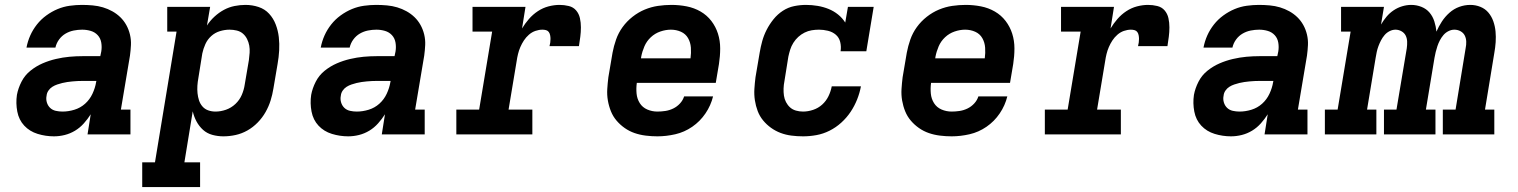

<svg xmlns="http://www.w3.org/2000/svg" viewBox="-20 -548 6190 783"><path d="M200 8Q166 8 133.5 -2Q101 -12 79 -35.5Q57 -59 50.5 -93Q44 -127 49 -161Q54 -188 67.5 -214.5Q81 -241 104 -259.5Q127 -278 153.5 -289.5Q180 -301 208 -307.5Q236 -314 263 -316.5Q290 -319 318 -319H389L393 -338Q396 -356 393 -374Q390 -392 378.5 -404.5Q367 -417 350 -422Q333 -427 315 -427Q298 -427 280.5 -423.5Q263 -420 247.5 -411Q232 -402 221 -387Q210 -372 206 -354H88Q93 -380 103.5 -403.5Q114 -427 130.5 -448Q147 -469 169 -485Q191 -501 215 -511Q239 -521 264.5 -524.5Q290 -528 314 -528Q336 -528 358 -526Q380 -524 400 -518Q420 -512 438 -502Q456 -492 470.5 -478Q485 -464 495 -446Q505 -428 510 -407Q515 -386 514 -364.5Q513 -343 510 -321L473 -101H512V0H337L350 -82Q338 -63 322 -45Q306 -27 286 -15Q266 -3 244 2.5Q222 8 200 8ZM235 -93Q259 -93 283.5 -100.5Q308 -108 327 -125Q346 -142 357 -165.5Q368 -189 372 -213L373 -218H318Q307 -218 296.5 -217.5Q286 -217 275.5 -216Q265 -215 254.5 -213.5Q244 -212 234 -209.5Q224 -207 213.5 -203.5Q203 -200 193.5 -194Q184 -188 177.5 -178.5Q171 -169 170 -158Q167 -144 171 -130.5Q175 -117 184.5 -108Q194 -99 207.5 -96Q221 -93 235 -93Z M560 215V114H612L700 -419H662V-520H837L824 -444Q837 -464 855 -480.5Q873 -497 893.5 -508Q914 -519 936.5 -523.5Q959 -528 981 -528Q1009 -528 1034.5 -519.5Q1060 -511 1077.5 -492Q1095 -473 1104.5 -448Q1114 -423 1117 -396.5Q1120 -370 1118.5 -342.5Q1117 -315 1112 -287L1095 -187Q1091 -162 1083.5 -138Q1076 -114 1063 -91Q1050 -68 1031 -48.5Q1012 -29 989 -16Q966 -3 941 2.5Q916 8 891 8Q868 8 846 2Q824 -4 808 -18.5Q792 -33 781.5 -52.5Q771 -72 766 -94L732 114H796V215ZM859 -93Q880 -93 901.5 -100.5Q923 -108 940 -124Q957 -140 966 -161Q975 -182 978 -203L995 -303Q997 -318 998 -333Q999 -348 996.5 -362Q994 -376 987.5 -389Q981 -402 970.5 -411Q960 -420 945.5 -423.5Q931 -427 916 -427Q897 -427 877 -421Q857 -415 841.5 -401Q826 -387 817.5 -368Q809 -349 805 -330L789 -230Q786 -214 785 -198.5Q784 -183 785.5 -168Q787 -153 791.5 -139Q796 -125 805.5 -114Q815 -103 829 -98Q843 -93 859 -93Z M1400 8Q1366 8 1333.5 -2Q1301 -12 1279 -35.5Q1257 -59 1250.5 -93Q1244 -127 1249 -161Q1254 -188 1267.5 -214.5Q1281 -241 1304 -259.5Q1327 -278 1353.5 -289.5Q1380 -301 1408 -307.5Q1436 -314 1463 -316.5Q1490 -319 1518 -319H1589L1593 -338Q1596 -356 1593 -374Q1590 -392 1578.5 -404.5Q1567 -417 1550 -422Q1533 -427 1515 -427Q1498 -427 1480.5 -423.5Q1463 -420 1447.5 -411Q1432 -402 1421 -387Q1410 -372 1406 -354H1288Q1293 -380 1303.5 -403.5Q1314 -427 1330.5 -448Q1347 -469 1369 -485Q1391 -501 1415 -511Q1439 -521 1464.5 -524.5Q1490 -528 1514 -528Q1536 -528 1558 -526Q1580 -524 1600 -518Q1620 -512 1638 -502Q1656 -492 1670.5 -478Q1685 -464 1695 -446Q1705 -428 1710 -407Q1715 -386 1714 -364.5Q1713 -343 1710 -321L1673 -101H1712V0H1537L1550 -82Q1538 -63 1522 -45Q1506 -27 1486 -15Q1466 -3 1444 2.5Q1422 8 1400 8ZM1435 -93Q1459 -93 1483.5 -100.5Q1508 -108 1527 -125Q1546 -142 1557 -165.5Q1568 -189 1572 -213L1573 -218H1518Q1507 -218 1496.5 -217.5Q1486 -217 1475.5 -216Q1465 -215 1454.5 -213.5Q1444 -212 1434 -209.5Q1424 -207 1413.5 -203.5Q1403 -200 1393.5 -194Q1384 -188 1377.5 -178.5Q1371 -169 1370 -158Q1367 -144 1371 -130.5Q1375 -117 1384.5 -108Q1394 -99 1407.5 -96Q1421 -93 1435 -93Z M1841 0V-101H1934L1987 -419H1907V-520H2123L2109 -432Q2121 -452 2137 -470.5Q2153 -489 2173.5 -502.5Q2194 -516 2217 -522Q2240 -528 2262 -528Q2281 -528 2299.5 -523.5Q2318 -519 2329.5 -505.5Q2341 -492 2345 -474Q2349 -456 2349 -436.5Q2349 -417 2346.5 -398Q2344 -379 2341 -360H2221Q2223 -367 2224 -374.5Q2225 -382 2225 -389.5Q2225 -397 2223.5 -404.5Q2222 -412 2218 -417.5Q2214 -423 2207 -425Q2200 -427 2192 -427Q2178 -427 2163.5 -422Q2149 -417 2137 -406.5Q2125 -396 2116.5 -383Q2108 -370 2102 -356Q2096 -342 2092.5 -327.5Q2089 -313 2087 -299L2054 -101H2151V0Z M2661 8Q2637 8 2613 5Q2589 2 2567.5 -5.5Q2546 -13 2527.5 -26Q2509 -39 2494.5 -56Q2480 -73 2471.5 -94Q2463 -115 2459 -138Q2455 -161 2456.5 -185Q2458 -209 2461 -233L2478 -333Q2483 -360 2492.5 -387Q2502 -414 2519 -437.5Q2536 -461 2559.5 -479.5Q2583 -498 2609.5 -509Q2636 -520 2663.5 -524Q2691 -528 2718 -528Q2750 -528 2780.5 -522Q2811 -516 2837 -501Q2863 -486 2881 -462.5Q2899 -439 2908 -410.5Q2917 -382 2917 -350.5Q2917 -319 2912 -287L2899 -210H2577Q2574 -188 2576 -166.5Q2578 -145 2589 -127.5Q2600 -110 2619.5 -101.5Q2639 -93 2661 -93Q2677 -93 2693.5 -95.5Q2710 -98 2725.5 -105.5Q2741 -113 2753 -126Q2765 -139 2770 -155H2888Q2879 -118 2857 -85.5Q2835 -53 2803 -31Q2771 -9 2734 -0.5Q2697 8 2661 8ZM2594 -310H2796Q2799 -332 2797.5 -353.5Q2796 -375 2786 -392.5Q2776 -410 2757 -418.5Q2738 -427 2716 -427Q2695 -427 2673 -419.5Q2651 -412 2634 -396Q2617 -380 2608 -359Q2599 -338 2595 -317Z M3255 8Q3231 8 3207.5 5Q3184 2 3163 -6Q3142 -14 3124 -27Q3106 -40 3092 -57Q3078 -74 3070 -95Q3062 -116 3058.5 -139Q3055 -162 3056.5 -185.5Q3058 -209 3061 -233L3078 -333Q3082 -357 3088.5 -380.5Q3095 -404 3106.5 -426.5Q3118 -449 3134.5 -469.5Q3151 -490 3172.5 -504Q3194 -518 3218.5 -523Q3243 -528 3267 -528Q3291 -528 3314.5 -524Q3338 -520 3359 -511.5Q3380 -503 3397.5 -489Q3415 -475 3427 -456L3438 -520H3543L3513 -339H3408Q3411 -358 3406.5 -376.5Q3402 -395 3388.5 -406.5Q3375 -418 3356.5 -422.5Q3338 -427 3320 -427Q3305 -427 3290 -424.5Q3275 -422 3261 -415Q3247 -408 3235.5 -397.5Q3224 -387 3215.5 -373.5Q3207 -360 3202.5 -345.5Q3198 -331 3195 -317L3179 -217Q3176 -202 3175.5 -187Q3175 -172 3177 -158Q3179 -144 3185.5 -131.5Q3192 -119 3202 -110Q3212 -101 3226 -97Q3240 -93 3255 -93Q3275 -93 3296 -100Q3317 -107 3333 -121.5Q3349 -136 3358.5 -155.5Q3368 -175 3372 -196H3491Q3486 -169 3475.5 -142.5Q3465 -116 3449 -92Q3433 -68 3411 -48Q3389 -28 3363 -15Q3337 -2 3309.5 3Q3282 8 3255 8Z M3861 8Q3837 8 3813 5Q3789 2 3767.5 -5.5Q3746 -13 3727.5 -26Q3709 -39 3694.5 -56Q3680 -73 3671.5 -94Q3663 -115 3659 -138Q3655 -161 3656.5 -185Q3658 -209 3661 -233L3678 -333Q3683 -360 3692.5 -387Q3702 -414 3719 -437.5Q3736 -461 3759.5 -479.5Q3783 -498 3809.5 -509Q3836 -520 3863.5 -524Q3891 -528 3918 -528Q3950 -528 3980.5 -522Q4011 -516 4037 -501Q4063 -486 4081 -462.5Q4099 -439 4108 -410.5Q4117 -382 4117 -350.5Q4117 -319 4112 -287L4099 -210H3777Q3774 -188 3776 -166.5Q3778 -145 3789 -127.5Q3800 -110 3819.5 -101.5Q3839 -93 3861 -93Q3877 -93 3893.5 -95.5Q3910 -98 3925.5 -105.5Q3941 -113 3953 -126Q3965 -139 3970 -155H4088Q4079 -118 4057 -85.5Q4035 -53 4003 -31Q3971 -9 3934 -0.5Q3897 8 3861 8ZM3794 -310H3996Q3999 -332 3997.5 -353.5Q3996 -375 3986 -392.5Q3976 -410 3957 -418.5Q3938 -427 3916 -427Q3895 -427 3873 -419.5Q3851 -412 3834 -396Q3817 -380 3808 -359Q3799 -338 3795 -317Z M4241 0V-101H4334L4387 -419H4307V-520H4523L4509 -432Q4521 -452 4537 -470.5Q4553 -489 4573.5 -502.5Q4594 -516 4617 -522Q4640 -528 4662 -528Q4681 -528 4699.5 -523.5Q4718 -519 4729.5 -505.5Q4741 -492 4745 -474Q4749 -456 4749 -436.5Q4749 -417 4746.5 -398Q4744 -379 4741 -360H4621Q4623 -367 4624 -374.5Q4625 -382 4625 -389.5Q4625 -397 4623.5 -404.5Q4622 -412 4618 -417.5Q4614 -423 4607 -425Q4600 -427 4592 -427Q4578 -427 4563.5 -422Q4549 -417 4537 -406.5Q4525 -396 4516.5 -383Q4508 -370 4502 -356Q4496 -342 4492.5 -327.5Q4489 -313 4487 -299L4454 -101H4551V0Z M5000 8Q4966 8 4933.5 -2Q4901 -12 4879 -35.5Q4857 -59 4850.5 -93Q4844 -127 4849 -161Q4854 -188 4867.5 -214.5Q4881 -241 4904 -259.5Q4927 -278 4953.5 -289.5Q4980 -301 5008 -307.5Q5036 -314 5063 -316.5Q5090 -319 5118 -319H5189L5193 -338Q5196 -356 5193 -374Q5190 -392 5178.5 -404.5Q5167 -417 5150 -422Q5133 -427 5115 -427Q5098 -427 5080.5 -423.5Q5063 -420 5047.5 -411Q5032 -402 5021 -387Q5010 -372 5006 -354H4888Q4893 -380 4903.5 -403.5Q4914 -427 4930.5 -448Q4947 -469 4969 -485Q4991 -501 5015 -511Q5039 -521 5064.5 -524.5Q5090 -528 5114 -528Q5136 -528 5158 -526Q5180 -524 5200 -518Q5220 -512 5238 -502Q5256 -492 5270.5 -478Q5285 -464 5295 -446Q5305 -428 5310 -407Q5315 -386 5314 -364.5Q5313 -343 5310 -321L5273 -101H5312V0H5137L5150 -82Q5138 -63 5122 -45Q5106 -27 5086 -15Q5066 -3 5044 2.5Q5022 8 5000 8ZM5035 -93Q5059 -93 5083.5 -100.5Q5108 -108 5127 -125Q5146 -142 5157 -165.5Q5168 -189 5172 -213L5173 -218H5118Q5107 -218 5096.5 -217.5Q5086 -217 5075.5 -216Q5065 -215 5054.5 -213.5Q5044 -212 5034 -209.5Q5024 -207 5013.5 -203.5Q5003 -200 4993.5 -194Q4984 -188 4977.5 -178.5Q4971 -169 4970 -158Q4967 -144 4971 -130.5Q4975 -117 4984.5 -108Q4994 -99 5007.5 -96Q5021 -93 5035 -93Z M5383 0V-101H5435L5488 -419H5449V-520H5624L5612 -448Q5622 -465 5634.5 -480Q5647 -495 5663.5 -506Q5680 -517 5698.5 -522.5Q5717 -528 5735 -528Q5735 -528 5735 -528Q5735 -528 5735 -528Q5757 -528 5777 -520Q5797 -512 5810 -496.5Q5823 -481 5829.5 -460.5Q5836 -440 5838 -419Q5847 -440 5860 -460Q5873 -480 5891 -496Q5909 -512 5931 -520Q5953 -528 5976 -528Q5998 -528 6017.5 -520Q6037 -512 6050 -496.5Q6063 -481 6070 -461Q6077 -441 6079 -419.5Q6081 -398 6079.5 -376Q6078 -354 6074 -332L6036 -101H6074V0H5864V-101H5916L5957 -351Q5960 -365 5959.5 -378.5Q5959 -392 5953.5 -403Q5948 -414 5936.5 -420.5Q5925 -427 5911 -427Q5899 -427 5887 -421Q5875 -415 5866.5 -405Q5858 -395 5852 -383.5Q5846 -372 5842 -360Q5838 -348 5835 -336Q5832 -324 5830 -312L5795 -101H5834V0H5624V-101H5675L5717 -351Q5719 -365 5718.5 -378.5Q5718 -392 5712.5 -403Q5707 -414 5695.5 -420.5Q5684 -427 5671 -427Q5659 -427 5647 -421Q5635 -415 5626.5 -405Q5618 -395 5612 -383.5Q5606 -372 5601.5 -360Q5597 -348 5594.5 -336Q5592 -324 5590 -312L5555 -101H5593V0Z"/></svg>

Font: Iosevka Etoile Oblique
Style: Bold
Weight: 700
Italic angle: -9°
Designer: Belleve Invis
Foundry: Belleve Invis
Version: Version 15.5.2; ttfautohint (v1.8.4)